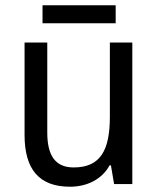

<svg xmlns="http://www.w3.org/2000/svg" viewBox="-20 -697 599 727"><path d="M418 -677H141V-609H418ZM481 -536H396V-255C396 -129 361 -63 259 -63C191 -63 159 -106 159 -195V-536H73V-186C73 -56 128 10 245 10C307 10 365 -16 395 -71H400L412 0H481Z"/></svg>

Font: Noto Sans Devanagari UI SemiCondensed
Style: Regular
Weight: 400
Width: 4
Designer: Jelle Bosma - Monotype Design Team
Foundry: Monotype Imaging Inc.
Version: Version 2.004